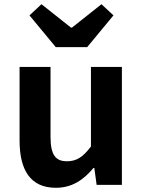

<svg xmlns="http://www.w3.org/2000/svg" viewBox="-20 -878 677 912"><path d="M245 14C322 14 376 -23 424 -80H428L439 0H559V-560H412V-182C374 -132 344 -112 298 -112C244 -112 220 -142 220 -229V-560H73V-210C73 -70 125 14 245 14ZM245 -654H394L519 -805L462 -858L322 -747H317L177 -858L120 -805Z"/></svg>

Font: Noto Sans Japanese Bold
Style: Bold
Weight: 700
Designer: Ryoko NISHIZUKA (kana & ideographs); Paul D. Hunt (Latin, Greek & Cyrillic); Wenlong ZHANG (bopomofo); Sandoll Communica
Foundry: Adobe Systems Incorporated
Version: Version 1.000;PS 1;hotconv 1.0.78;makeotf.lib2.5.61930